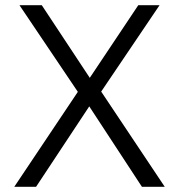

<svg xmlns="http://www.w3.org/2000/svg" viewBox="-20 -720 690 740"><path d="M280 -366 55 -700H141L326 -420L513 -700H595L370 -367L615 0H527L324 -310L119 0H35Z"/></svg>

Font: PT Root UI
Style: Regular
Weight: 400
Designer: Vitaly Kuzmin
Foundry: ParaType Ltd.
Version: Version 2.001G